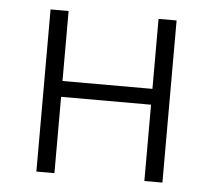

<svg xmlns="http://www.w3.org/2000/svg" viewBox="-43 -558 669 604"><g transform="rotate(5 291.5 -256.0)"><path d="M93 0V-512H150V-291H434V-512H491V0H434V-241H150V0Z"/></g></svg>

Font: IBM Plex Sans Light
Style: Regular
Weight: 300
Designer: Mike Abbink, Paul van der Laan, Pieter van Rosmalen
Foundry: Bold Monday
Version: Version 3.201